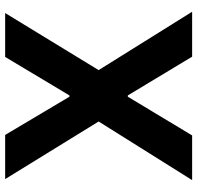

<svg xmlns="http://www.w3.org/2000/svg" viewBox="-30 -716 747 726"><g transform="rotate(-90 343.0 -353.5)"><path d="M339.8 -463.9H344.7L490.2 -707H656.2L440.4 -353.5L661.1 0H491.2L344.7 -243.2H339.8L193.4 0H24.4L246.1 -353.5L28.3 -707H195.3Z"/></g></svg>

Font: Pretendard Std
Style: Bold
Weight: 700
Designer: Base glyphs from Inter by Rasmus Andersson; Hangeul glyphs from Noto Sans CJK(Source Han Sans) by Jang Soo-young and Kan
Foundry: Kil Hyung-jin
Version: Version 1.309